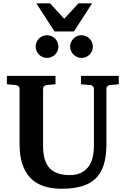

<svg xmlns="http://www.w3.org/2000/svg" viewBox="-20 -1133 769 1169"><path d="M649.9 -615.2Q641.6 -614.3 634.8 -608.4Q627.9 -602.5 627.9 -592.8V-253.9Q627.9 -180.2 611.3 -128.7Q594.7 -77.1 561 -44.9Q527.3 -12.7 475.8 1.7Q424.3 16.1 354 16.1Q225.1 16.1 162.1 -53Q99.1 -122.1 99.1 -253.9V-592.8Q99.1 -602.5 92 -608.4Q85 -614.3 76.2 -615.2L22 -620.1V-670.9H317.9V-620.1L264.2 -615.2Q255.9 -614.3 249 -608.4Q242.2 -602.5 242.2 -592.8V-246.1Q242.2 -152.3 281.7 -109.6Q321.3 -66.9 403.8 -66.9Q443.4 -66.9 471.2 -79.8Q499 -92.8 517.1 -116.2Q535.2 -139.6 543.5 -172.6Q551.8 -205.6 551.8 -246.1V-592.8Q551.8 -602.5 545.4 -608.4Q539.1 -614.3 529.8 -615.2L473.1 -620.1V-670.9H703.1V-620.1ZM335.4 -849.1Q335.4 -835 330.1 -822.5Q324.7 -810.1 315.2 -800.5Q305.7 -791 293 -785.6Q280.3 -780.3 266.1 -780.3Q252 -780.3 239.3 -785.6Q226.6 -791 217.3 -800.5Q208 -810.1 202.6 -822.5Q197.3 -835 197.3 -849.1Q197.3 -863.3 202.6 -876Q208 -888.7 217.3 -898.2Q226.6 -907.7 239.3 -913.1Q252 -918.5 266.1 -918.5Q280.3 -918.5 293 -913.1Q305.7 -907.7 315.2 -898.2Q324.7 -888.7 330.1 -876Q335.4 -863.3 335.4 -849.1ZM545.4 -849.1Q545.4 -835 540 -822.5Q534.7 -810.1 525.1 -800.5Q515.6 -791 502.9 -785.6Q490.2 -780.3 476.1 -780.3Q461.9 -780.3 449.5 -785.6Q437 -791 427.5 -800.5Q418 -810.1 412.6 -822.5Q407.2 -835 407.2 -849.1Q407.2 -863.3 412.6 -876Q418 -888.7 427.5 -898.2Q437 -907.7 449.5 -913.1Q461.9 -918.5 476.1 -918.5Q490.2 -918.5 502.9 -913.1Q515.6 -907.7 525.1 -898.2Q534.7 -888.7 540 -876Q545.4 -863.3 545.4 -849.1ZM430.2 -941.4H312L201.2 -1112.8H284.2L371.1 -1018.6L458 -1112.8H541Z"/></svg>

Font: Charis SIL Afr
Style: Bold
Weight: 700
Foundry: SIL International
Version: Version 5.000